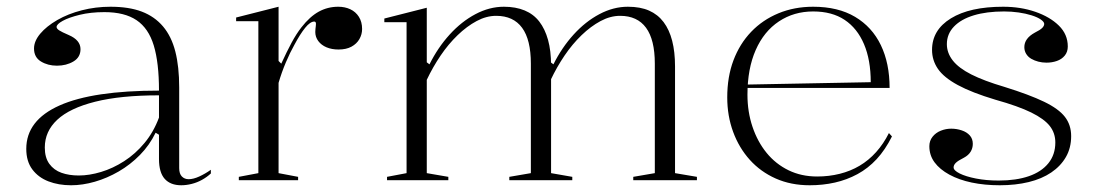

<svg xmlns="http://www.w3.org/2000/svg" viewBox="-20 -535 3253 570"><path d="M308 -515Q363 -515 401 -500.5Q439 -486 464 -456.5Q489 -427 500.5 -382Q512 -337 512 -275V-36Q512 -19 520 -11Q528 -3 540 -3Q554 -3 571.5 -11Q589 -19 606 -31V-20Q594 -9 579.5 -1Q565 7 549 11Q533 15 518 15Q486 15 469 -4Q452 -23 452 -63Q452 -90 452 -102.5Q452 -115 452 -121.5Q452 -128 452 -135L442 -141Q424 -104 395.5 -75Q367 -46 332.5 -26Q298 -6 261.5 4.5Q225 15 191 15Q154 15 124 3.5Q94 -8 76 -32Q58 -56 58 -93Q58 -178 157 -222Q256 -266 452 -266Q452 -349 436.5 -400Q421 -451 385.5 -475Q350 -499 290 -499Q249 -499 216.5 -491Q184 -483 166 -473Q148 -463 148 -455Q148 -450 155.5 -445Q163 -440 184 -431Q219 -416 219 -389Q219 -365 198 -352.5Q177 -340 149 -340Q122 -340 101.5 -352.5Q81 -365 81 -391Q81 -413 99.5 -435Q118 -457 150 -475.5Q182 -494 223 -504.5Q264 -515 308 -515ZM452 -252Q338 -252 262.5 -233Q187 -214 150 -179.5Q113 -145 113 -97Q113 -67 126.5 -48.5Q140 -30 162.5 -22Q185 -14 214 -14Q245 -14 280 -24.5Q315 -35 348.5 -56.5Q382 -78 409 -110.5Q436 -143 452 -186Z M689 0V-10L747 -21V-472H681V-483L807 -515V-354L815 -346Q831 -381 845.5 -408Q860 -435 875 -454Q900 -486 926.5 -500.5Q953 -515 984 -515Q1004 -515 1020 -507.5Q1036 -500 1045.5 -485Q1055 -470 1055 -449Q1055 -433 1047 -419Q1039 -405 1023.5 -396.5Q1008 -388 985 -388Q965 -388 949.5 -394.5Q934 -401 925 -413Q916 -425 916 -440Q916 -445 916.5 -449Q917 -453 917.5 -457.5Q918 -462 918 -464Q918 -471 913 -471Q901 -471 886 -452.5Q871 -434 854 -402Q841 -379 828.5 -349.5Q816 -320 807 -289V-21L865 -10V0Z M1129 0V-10L1187 -21V-469H1121V-480L1247 -512V-350L1255 -344Q1280 -394 1315 -432.5Q1350 -471 1391.5 -493Q1433 -515 1476 -515Q1511 -515 1537.5 -504Q1564 -493 1581 -471Q1598 -449 1607 -416.5Q1616 -384 1616 -341V-21L1679 -10V0H1492V-10L1556 -21V-346Q1556 -417 1530 -452.5Q1504 -488 1453 -488Q1424 -488 1395 -472.5Q1366 -457 1338.5 -430.5Q1311 -404 1288 -370Q1265 -336 1247 -298V-21L1311 -10V0ZM1860 0V-10L1924 -21V-346Q1924 -417 1898 -452.5Q1872 -488 1821 -488Q1792 -488 1763 -472.5Q1734 -457 1706.5 -430.5Q1679 -404 1656 -370Q1633 -336 1615 -298V-350L1623 -344Q1648 -394 1683 -432.5Q1718 -471 1759.5 -493Q1801 -515 1844 -515Q1881 -515 1907 -503.5Q1933 -492 1950 -469.5Q1967 -447 1975.5 -414Q1984 -381 1984 -338V-21L2049 -10V0Z M2394 -515Q2468 -515 2518.5 -485Q2569 -455 2595 -401Q2621 -347 2621 -274H2199V-284L2565 -291Q2565 -357 2545 -404Q2525 -451 2487.5 -476Q2450 -501 2394 -501Q2337 -501 2292.5 -471.5Q2248 -442 2223.5 -386.5Q2199 -331 2199 -254Q2199 -203 2214 -158.5Q2229 -114 2256 -81Q2283 -48 2321 -29.5Q2359 -11 2406 -11Q2441 -11 2473 -19Q2505 -27 2532 -43Q2559 -59 2581 -83.5Q2603 -108 2619 -140L2628 -130Q2608 -90 2582.5 -62.5Q2557 -35 2525.5 -18Q2494 -1 2458.5 7Q2423 15 2384 15Q2328 15 2283 -5Q2238 -25 2206 -60.5Q2174 -96 2156.5 -143.5Q2139 -191 2139 -246Q2139 -307 2157.5 -356Q2176 -405 2210 -440.5Q2244 -476 2291 -495.5Q2338 -515 2394 -515Z M2948 15Q2903 15 2865 7Q2827 -1 2798.5 -16.5Q2770 -32 2754.5 -53Q2739 -74 2739 -101Q2739 -117 2748.5 -129Q2758 -141 2773 -147Q2788 -153 2804 -153Q2820 -153 2835 -148Q2850 -143 2859 -133Q2868 -123 2868 -108Q2868 -95 2861.5 -84.5Q2855 -74 2842 -67Q2824 -58 2817.5 -51.5Q2811 -45 2811 -38Q2811 -29 2829 -20Q2847 -11 2877.5 -5Q2908 1 2945 1Q2997 1 3034.5 -12Q3072 -25 3092.5 -50.5Q3113 -76 3113 -112Q3113 -140 3096.5 -161Q3080 -182 3041.5 -201Q3003 -220 2935 -239Q2865 -260 2823.5 -282.5Q2782 -305 2764.5 -330.5Q2747 -356 2747 -387Q2747 -446 2803 -480.5Q2859 -515 2958 -515Q3010 -515 3053.5 -500Q3097 -485 3123.5 -459Q3150 -433 3150 -397Q3150 -381 3141 -370Q3132 -359 3117.5 -354Q3103 -349 3087 -349Q3074 -349 3062.5 -352Q3051 -355 3041.5 -360.5Q3032 -366 3026.5 -375Q3021 -384 3021 -395Q3021 -421 3052 -438Q3068 -446 3074 -452Q3080 -458 3080 -464Q3080 -470 3070 -477Q3060 -484 3042.5 -489.5Q3025 -495 3004 -498Q2983 -501 2961 -501Q2909 -501 2871 -489.5Q2833 -478 2812 -456Q2791 -434 2791 -404Q2791 -378 2808.5 -355.5Q2826 -333 2863.5 -314Q2901 -295 2962 -277Q3036 -254 3079.5 -233Q3123 -212 3141.5 -188Q3160 -164 3160 -131Q3160 -96 3144.5 -69Q3129 -42 3101 -23Q3073 -4 3034 5.5Q2995 15 2948 15Z"/></svg>

Font: Kalnia Light
Style: Regular
Weight: 300
Designer: Frida Medrano
Foundry: Frida Medrano
Version: Version 1.105